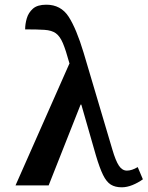

<svg xmlns="http://www.w3.org/2000/svg" viewBox="-20 -789 628 817"><path d="M46 0 276 -520 275 -521Q260 -576 247.5 -605.5Q235 -635 217.5 -647.5Q200 -660 169.5 -662Q139 -664 87 -664Q87 -687 94 -711Q101 -735 120 -752Q139 -769 177 -769Q239 -769 272 -718Q305 -667 336 -564L458 -153Q472 -105 486 -84Q500 -63 520 -63Q541 -63 566 -78L588 -26Q567 -11 543.5 -1.5Q520 8 498 8Q470 8 451.5 -3.5Q433 -15 418.5 -44.5Q404 -74 388 -128L326 -344H323L187 0Z"/></svg>

Font: Noto Serif SemiCondensed SemiBold
Style: Regular
Weight: 600
Width: 4
Designer: Monotype Design Team
Foundry: Monotype Imaging Inc.
Version: Version 2.013; ttfautohint (v1.8.4.7-5d5b)